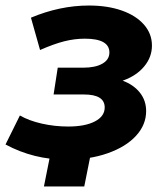

<svg xmlns="http://www.w3.org/2000/svg" viewBox="-39 -568 604 695"><path d="M490 -166Q490 -116 453 -76Q416 -36 350 -13Q284 10 202 10Q83 10 -19 -45L33 -150Q66 -131 112.5 -120.5Q159 -110 208 -110Q269 -110 304.5 -128.5Q340 -147 340 -179Q340 -226 265 -226H155L170 -323H262Q306 -323 331.5 -337.5Q357 -352 357 -378Q357 -428 268 -428Q231 -428 193.5 -418.5Q156 -409 106 -387L73 -504Q178 -548 283 -548Q350 -548 401.5 -530Q453 -512 482 -479Q511 -446 511 -403Q511 -361 482.5 -327Q454 -293 405 -276Q445 -261 467.5 -232.5Q490 -204 490 -166ZM266 107H120L147 -28H293Z"/></svg>

Font: Montserrat Alternates
Style: Bold Italic
Weight: 700
Italic angle: -11.3°
Designer: Julieta Ulanovsky
Foundry: Julieta Ulanovsky
Version: Version 7.200